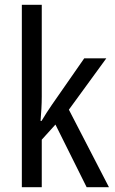

<svg xmlns="http://www.w3.org/2000/svg" viewBox="-20 -780 480 800"><path d="M154 -377Q154 -353 152.5 -326.5Q151 -300 149 -276H153Q162 -291 174 -310Q186 -329 196 -343L331 -537H423L267 -323L434 0H341L211 -261L154 -198V0H71V-760H154Z"/></svg>

Font: Noto Sans Hebrew Condensed
Style: Regular
Weight: 400
Width: 3
Designer: Monotype Design Team
Foundry: Monotype Imaging Inc.
Version: Version 2.004; ttfautohint (v1.8.4.7-5d5b)